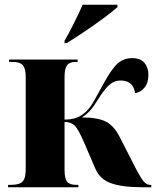

<svg xmlns="http://www.w3.org/2000/svg" viewBox="-20 -786 655 806"><path d="M251 -605H260Q291 -624 333.5 -652.5Q376 -681 414.5 -709.5Q453 -738 473 -756V-766H327Q312 -732 289 -686Q266 -640 251 -615ZM14 0H309V-10H300Q272 -10 261.5 -23.5Q251 -37 251 -74V-274Q279 -274 294.5 -258Q310 -242 335 -183L379 -81Q398 -34 445.5 -17Q493 0 576 0H615V-10H609Q596 -10 582.5 -25Q569 -40 531 -116L484 -208Q459 -258 424.5 -275.5Q390 -293 324 -293Q349 -310 362 -326Q375 -342 390 -366Q414 -406 436 -427Q458 -448 486 -448Q540 -448 547 -395Q569 -398 586 -417.5Q603 -437 603 -473Q603 -502 586.5 -522Q570 -542 535 -542Q500 -542 475 -520.5Q450 -499 417 -439Q394 -398 377.5 -367.5Q361 -337 342 -318Q320 -298 299 -291Q278 -284 251 -284V-462Q251 -498 261.5 -512Q272 -526 297 -526H306V-536H18V-526H34Q63 -526 75.5 -512.5Q88 -499 88 -462V-75Q88 -38 75 -24Q62 -10 26 -10H14Z"/></svg>

Font: Noto Serif Display SemiCondensed Extra
Style: Regular
Weight: 800
Width: 4
Designer: Monotype Design Team
Foundry: Monotype Imaging Inc.
Version: Version 1.900